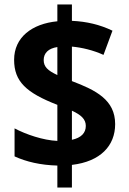

<svg xmlns="http://www.w3.org/2000/svg" viewBox="-20 -779 574 857"><path d="M236 -40V58H301V-43C429 -58 494 -129 494 -225C494 -333 409 -376 301 -417V-571C345 -567 396 -555 442 -534L482 -642C426 -669 367 -683 301 -686V-759H236V-684C122 -673 43 -612 43 -512C43 -415 97 -365 236 -311V-150C172 -153 96 -179 45 -206V-81C97 -57 161 -42 236 -40ZM236 -569V-444C193 -464 175 -481 175 -511C175 -542 196 -563 236 -569ZM301 -155V-285C342 -266 363 -247 363 -217C363 -186 343 -164 301 -155Z"/></svg>

Font: Noto Sans Myanmar SemiCondensed
Style: Bold
Weight: 700
Width: 4
Designer: Monotype Design Team
Foundry: Monotype Imaging Inc.
Version: Version 2.107